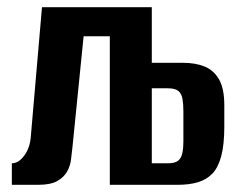

<svg xmlns="http://www.w3.org/2000/svg" viewBox="-20 -515 678 535"><path d="M13 0V-60Q32 -60 48 -82Q64 -104 66 -136L97 -495H403V-340H490Q525 -340 550.5 -329.5Q576 -319 590.5 -293.5Q605 -268 605 -222V-162Q605 -112 596.5 -80Q588 -48 571.5 -31Q555 -14 531 -7Q507 0 474 0H286V-414H213L182 -106Q180 -90 178 -71.5Q176 -53 167 -37Q158 -21 139.5 -10.5Q121 0 86 0ZM403 -60H448Q467 -60 476 -67Q485 -74 488 -88Q491 -102 491 -120V-204Q491 -225 488.5 -239.5Q486 -254 477 -261.5Q468 -269 447 -269H403Z"/></svg>

Font: Alumni Sans
Style: Bold
Weight: 700
Designer: Robert E. Leuschke
Foundry: Robert E. Leuschke
Version: Version 1.018